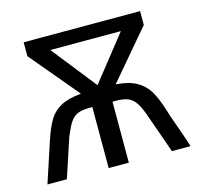

<svg xmlns="http://www.w3.org/2000/svg" viewBox="-85 -643 771 736"><g transform="rotate(-15 300.0 -275.0)"><path d="M230 -303 69 -495V-550H531V-495L368 -303Q418.5 -299.5 449.2 -282.5Q480 -265.5 497.8 -235.8Q515.5 -206 531 -156Q535.5 -139 551 -96.5Q573.5 -34 584 0H510L457 -150Q443 -191 431 -208Q418.5 -227 400.5 -234.5Q382.5 -242 352 -242H339V0H259V-242H248Q218.5 -242 201 -234.8Q183.5 -227.5 171 -209Q162 -196.5 145 -157L93 0H16L68 -158Q85 -209.5 102.2 -237.8Q119.5 -266 149 -282Q178.5 -298 230 -303ZM440 -495H160L300 -318Z"/></g></svg>

Font: JuliaMono
Style: Regular
Weight: 400
Monospace: yes
Designer: cormullion
Foundry: corm
Version: Version 0.055; ttfautohint (v1.8.4)